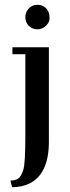

<svg xmlns="http://www.w3.org/2000/svg" viewBox="-20 -577 293 804"><path d="M136.1 -556.9Q169.4 -556.9 183.3 -526.4Q187.5 -516.7 187.5 -500Q187.5 -483.3 172.2 -468.8Q156.9 -454.2 136.1 -454.2Q115.3 -454.2 100.7 -468.8Q86.1 -483.3 86.1 -504.9Q86.1 -526.4 100.7 -541.7Q115.3 -556.9 136.1 -556.9ZM86.1 -350H31.9V-379.2H184.7V16.7Q184.7 151.4 102.8 191.7Q70.8 206.9 30.6 206.9L23.6 179.2Q44.4 179.2 56.9 170.1Q69.4 161.1 77.8 133.3Q86.1 105.6 86.1 -2.8Z"/></svg>

Font: Sree Krushnadevaraya
Style: Regular
Weight: 400
Designer: Purushoth Kumar Guthula
Foundry: Andhrapradesh Society for Knowledge Networks
Version: Version 1.0.5; ttfautohint (v1.2.42-39fb)